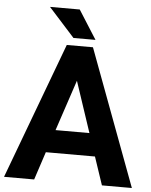

<svg xmlns="http://www.w3.org/2000/svg" viewBox="-65 -967 800 1016"><g transform="rotate(5 334.5 -458.5)"><path d="M159 -917H317L414 -764H297ZM265 -724H404L674 0H515L465 -149H204L155 0H-5ZM335 -540 245 -270H425Z"/></g></svg>

Font: Freesentation 8 ExtraBold
Style: Regular
Weight: 800
Designer: glyphs from Roboto by Christian Robertson / Hangul glyphs from Noto Sans CJK(Source Han Sans) by Jang Soo-young and Kang
Foundry: PT&
Version: Version 2.001